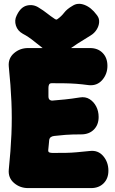

<svg xmlns="http://www.w3.org/2000/svg" viewBox="-20 -938 588 983"><path d="M530 -601Q530 -559 503.5 -528.5Q477 -498 435 -502Q398 -507 370 -509Q342 -511 313.5 -511.5Q285 -512 245 -512Q235 -512 231.5 -505.5Q228 -499 228 -488Q228 -473 228 -462Q228 -451 228 -445Q228 -432 234.5 -427Q241 -422 248 -423Q283 -426 313.5 -429Q344 -432 388 -439Q417 -444 438.5 -430.5Q460 -417 472.5 -393Q485 -369 485 -339Q485 -299 460.5 -274.5Q436 -250 396 -250Q348 -250 314.5 -247.5Q281 -245 258 -242Q248 -241 241 -236.5Q234 -232 232 -222Q231 -214 230 -200.5Q229 -187 227 -170Q226 -160 233 -157.5Q240 -155 250 -155Q292 -155 319 -155.5Q346 -156 373 -158.5Q400 -161 440 -165Q482 -170 508.5 -139Q535 -108 535 -64Q535 -24 510.5 0.5Q486 25 446 25H124Q82 25 51.5 -1.5Q21 -28 25 -70Q35 -167 38.5 -250.5Q42 -334 38.5 -417Q35 -500 25 -597Q21 -639 51.5 -665.5Q82 -692 124 -692H441Q481 -692 505.5 -667Q530 -642 530 -601ZM478 -858Q489 -843 487.5 -823.5Q486 -804 474.5 -786Q463 -768 445 -757Q405 -733 377.5 -715Q350 -697 319 -674Q270 -636 221 -674Q187 -700 156.5 -725Q126 -750 97 -765Q70 -780 61.5 -807Q53 -834 65 -858L67 -862Q87 -903 119.5 -910Q152 -917 180 -898Q203 -884 220.5 -870Q238 -856 262 -840Q265 -839 267.5 -838Q270 -837 274 -840Q294 -854 308.5 -873Q323 -892 351 -908Q378 -926 412.5 -913Q447 -900 475 -862Z"/></svg>

Font: Winky Sans Black
Style: Regular
Weight: 900
Designer: Simon Atzbach
Foundry: typofactur
Version: Version 1.205